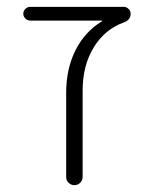

<svg xmlns="http://www.w3.org/2000/svg" viewBox="-20 -540 449 560"><path d="M68 -480Q60 -480 54 -486Q48 -492 48 -500Q48 -508 54 -514Q60 -520 68 -520H341Q349 -520 355 -514Q361 -508 361 -500Q361 -482 342 -475Q286 -455 253.5 -402Q221 -349 221 -276V-24Q221 -14 214 -7Q207 0 197 0Q187 0 180 -7Q173 -14 173 -24V-269Q173 -339 200 -393Q227 -447 276 -477Q278 -477 278 -479Q278 -480 277 -480Z"/></svg>

Font: Rounded Mplus 1c Light
Style: Regular
Weight: 300
Version: Version 1.059.20150529